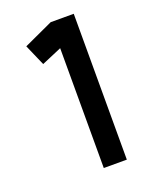

<svg xmlns="http://www.w3.org/2000/svg" viewBox="-94 -926 425 548"><g transform="rotate(-20 118.0 -651.5)"><path d="M197 -430H127V-794L66 -768L38 -832L127 -873H197Z"/></g></svg>

Font: SUIT SemiBold
Style: Regular
Weight: 600
Designer: Sunn Youn; Korean Glyphs from Source Han Sans (Sandoll Communications; Soo-young Jang, Joo-yeon Kang)
Foundry: Sunn
Version: Version 1.140